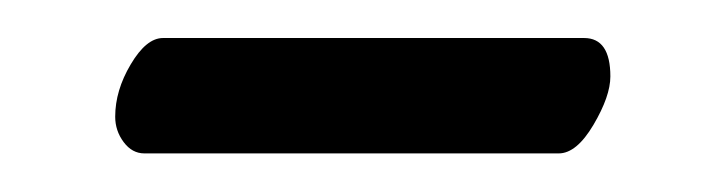

<svg xmlns="http://www.w3.org/2000/svg" viewBox="-20 -303 378 100"><path d="M271 -223.1H55.2Q48.8 -223.1 44.4 -229Q40 -234.9 40 -242.2Q40 -255.9 48.1 -269.5Q56.2 -283.2 64.9 -283.2H284.2Q297.9 -283.2 297.9 -263.2Q297.9 -252.9 289.1 -238Q280.3 -223.1 271 -223.1Z"/></svg>

Font: Common Serif
Style: Regular
Weight: 400
Designer: Philipp H. Poll, Khaled Hosny
Foundry: Stefan Peev, Context Ltd.
Version: Version 1.026